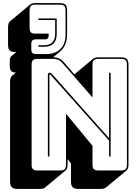

<svg xmlns="http://www.w3.org/2000/svg" viewBox="-20 -1100 893 1239"><path d="M278 -751Q335 -751 369 -783Q403 -815 403 -879V-1031Q403 -1053 395 -1061.5Q387 -1070 366 -1070H208Q187 -1070 179 -1061.5Q171 -1053 171 -1031V-922Q171 -900 179 -891.5Q187 -883 208 -883H294V-870Q294 -859 288 -852.5Q282 -846 271 -846H212Q196 -846 189 -839Q182 -832 182 -816V-782Q182 -766 189 -758.5Q196 -751 212 -751ZM346 -981V-884Q346 -838 324.5 -818Q303 -798 263 -798H228V-808H263Q299 -808 317.5 -826Q336 -844 336 -884V-971H228V-981ZM316 -622 684 -208V-630H694V-90H684V-193L306 -617Q305 -618 303.5 -619Q302 -620 301 -620Q300 -620 299.5 -619Q299 -618 299 -617V-90H289V-619Q289 -625 293 -628Q297 -631 301 -631Q305 -631 308 -629Q311 -627 316 -622ZM370 0Q389 0 397.5 -8.5Q406 -17 406 -36V-366L577 -159V-36Q577 -17 585.5 -8.5Q594 0 613 0H763Q782 0 790.5 -8.5Q799 -17 799 -36V-684Q799 -703 790.5 -711.5Q782 -720 763 -720H613Q594 -720 585.5 -711.5Q577 -703 577 -684V-471L383 -693Q370 -708 356.5 -714Q343 -720 324 -720H220Q201 -720 192.5 -711.5Q184 -703 184 -684V-36Q184 -17 192.5 -8.5Q201 0 220 0ZM272 109Q268 113 259.5 116Q251 119 241 119H91Q67 119 56 108Q45 97 45 73V-575Q45 -588 48.5 -597Q52 -606 59 -612L83 -632Q62 -632 52.5 -641.5Q43 -651 43 -673V-707Q43 -720 46 -727.5Q49 -735 55 -739L85 -764H79Q53 -764 42.5 -774.5Q32 -785 32 -813V-922Q32 -938 35 -947.5Q38 -957 45 -963L175 -1071L174 -1070Q178 -1074 186.5 -1077Q195 -1080 208 -1080H366Q392 -1080 402.5 -1069.5Q413 -1059 413 -1031V-879Q413 -842 401.5 -814.5Q390 -787 370 -770L323 -730H324Q346 -730 361 -723Q376 -716 391 -700L460 -620L581 -721Q586 -725 594.5 -727.5Q603 -730 613 -730H763Q787 -730 798 -719Q809 -708 809 -684V-36Q809 -23 805.5 -14Q802 -5 795 1L665 109Q661 113 652.5 116Q644 119 634 119H484Q460 119 449 108Q438 97 438 73V-46L416 -73V-36Q416 -23 412.5 -14Q409 -5 402 1Z"/></svg>

Font: Bungee Shade
Style: Regular
Weight: 400
Designer: David Jonathan Ross
Foundry: David Jonathan Ross
Version: Version 1.001;PS 1.0;hotconv 1.0.72;makeotf.lib2.5.5900